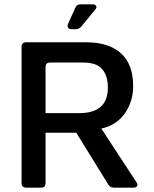

<svg xmlns="http://www.w3.org/2000/svg" viewBox="-20 -861 705 881"><path d="M100 0Q79 0 79 -21V-646Q79 -667 100 -667H375Q479 -667 535 -616.5Q591 -566 591 -466Q591 -395 552.5 -340.5Q514 -286 445 -271L606 -25Q613 -14 609 -7Q605 0 593 0H502Q485 0 477 -14L330 -252H189V-21Q189 0 169 0ZM189 -342H344Q475 -342 475 -459Q475 -513 449 -543.5Q423 -574 362 -574H210Q189 -574 189 -554ZM308 -727Q297 -727 292.5 -733.5Q288 -740 292 -751L325 -824Q331 -841 348 -841H405Q418 -841 421.5 -833Q425 -825 416 -816L352 -738Q342 -727 327 -727Z"/></svg>

Font: Pitagon Sans Medium
Style: Regular
Weight: 500
Designer: Travis Tran
Foundry: Pitagon
Version: Version 1.001; ttfautohint (v1.8.4.7-5d5b);gftools[0.9.26]